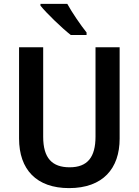

<svg xmlns="http://www.w3.org/2000/svg" viewBox="-20 -957 713 987"><path d="M326 -937H188V-928C218 -890 299 -812 344 -777H425V-790C396 -826 350 -893 326 -937ZM595 -244V-714H471V-255C471 -149 430 -97 338 -97C248 -97 202 -144 202 -254V-714H78V-245C78 -85 168 10 335 10C509 10 595 -91 595 -244Z"/></svg>

Font: Noto Sans Ethiopic SemiCondensed SemiBold
Style: Regular
Weight: 600
Width: 4
Designer: Monotype Design Team
Foundry: Monotype Imaging Inc.
Version: Version 2.102